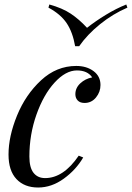

<svg xmlns="http://www.w3.org/2000/svg" viewBox="-20 -822 588 856"><path d="M111 -124Q111 -75 129.5 -51.5Q148 -28 181 -28Q263 -28 331 -128L351 -120Q319 -65 264.5 -25.5Q210 14 150 14Q89 14 53.5 -23.5Q18 -61 18 -133Q18 -214 56 -307Q94 -400 163 -464Q232 -528 320 -528Q366 -528 397 -505Q428 -482 428 -443Q428 -412 408 -387.5Q388 -363 357 -363Q337 -363 326.5 -374Q316 -385 316 -402Q316 -430 338 -450.5Q360 -471 391 -477Q370 -508 323 -508Q273 -508 223.5 -454Q174 -400 142.5 -311Q111 -222 111 -124ZM543 -802 548 -788Q483 -760 426 -714Q369 -668 333 -616H315Q304 -679 277 -719Q250 -759 196 -788L200 -802Q258 -786 295.5 -761Q333 -736 368 -698Q406 -728 452 -756Q498 -784 543 -802Z"/></svg>

Font: Playfair Display
Style: Italic
Weight: 400
Italic angle: -14°
Designer: Claus Eggers Sørensen
Foundry: Claus Eggers Sørensen
Version: Version 1.200; ttfautohint (v1.6)